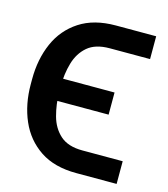

<svg xmlns="http://www.w3.org/2000/svg" viewBox="-88 -616 600 687"><g transform="rotate(15 212.0 -272.5)"><path d="M257.3 -83H406.7V1H257.3Q175.8 1 122.8 -34.4Q69.8 -69.8 43.7 -129.9Q17.6 -189.9 17.6 -264.2V-283.2Q17.6 -356.9 43.7 -416.5Q69.8 -476.1 123.3 -511Q176.8 -545.9 257.3 -545.9H406.7V-461.4H257.3Q204.6 -461.4 175.5 -436.5Q146.5 -411.6 134.8 -371.1Q123 -330.6 123 -283.2V-264.2Q123.5 -217.8 134.8 -176.3Q146 -134.8 175 -108.9Q204.1 -83 257.3 -83ZM314.9 -313V-231H50.8V-313Z"/></g></svg>

Font: Inter Cardless Display
Style: Regular
Weight: 400
Designer: Rasmus Andersson
Foundry: rsms
Version: Version 4.001;git-9221beed3